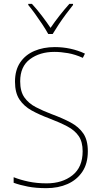

<svg xmlns="http://www.w3.org/2000/svg" viewBox="-20 -969 527 999"><path d="M437 -182Q437 -118 408.5 -75.5Q380 -33 331.5 -11.5Q283 10 221 10Q167 10 125.5 2Q84 -6 51 -18V-47Q86 -33 129 -24Q172 -15 223 -15Q304 -15 357 -57Q410 -99 410 -182Q410 -231 389.5 -261Q369 -291 330 -311.5Q291 -332 236 -353Q185 -372 145 -394Q105 -416 81.5 -451Q58 -486 58 -544Q58 -604 85 -644Q112 -684 159 -704Q206 -724 265 -724Q349 -724 422 -690L411 -668Q371 -686 333.5 -692.5Q296 -699 263 -699Q187 -699 136 -661Q85 -623 85 -546Q85 -493 107 -462Q129 -431 166.5 -411.5Q204 -392 249 -375Q306 -354 348 -331.5Q390 -309 413.5 -274.5Q437 -240 437 -182ZM231 -792Q219 -814 200.5 -842Q182 -870 162.5 -897Q143 -924 127 -943V-949H146Q171 -922 197 -888Q223 -854 243 -824Q286 -887 341 -949H360V-943Q343 -922 323 -895Q303 -868 285 -841Q267 -814 254 -792Z"/></svg>

Font: Noto Sans Lao Looped SemiCondensed Thin
Style: Regular
Weight: 100
Width: 4
Designer: Mark Frömberg, Ben Mitchell
Foundry: The Fontpad Ltd
Version: Version 1.002; ttfautohint (v1.8.4.7-5d5b)